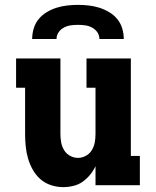

<svg xmlns="http://www.w3.org/2000/svg" viewBox="-20 -760 640 788"><path d="M239 8Q214 8 189.5 0Q165 -8 146 -24.5Q127 -41 114.5 -63.5Q102 -86 95 -110Q88 -134 85.5 -159.5Q83 -185 83 -210V-400H46V-520H228V-210Q228 -193 231 -176Q234 -159 243 -144Q252 -129 267.5 -120.5Q283 -112 300 -112Q317 -112 332.5 -120.5Q348 -129 357 -144Q366 -159 369 -176Q372 -193 372 -210V-400H335V-520H517V-120H554V0H372V-78Q363 -59 349.5 -42.5Q336 -26 319 -14Q302 -2 281 3Q260 8 239 8ZM112 -600Q112 -622 118.5 -643.5Q125 -665 139 -682Q153 -699 172.5 -710.5Q192 -722 213 -728.5Q234 -735 256 -737.5Q278 -740 300 -740Q322 -740 344 -737.5Q366 -735 387 -728.5Q408 -722 427.5 -710.5Q447 -699 461 -682Q475 -665 481.5 -643.5Q488 -622 488 -600H388Q388 -615 379.5 -627.5Q371 -640 357.5 -647Q344 -654 329.5 -656Q315 -658 300 -658Q285 -658 270.5 -656Q256 -654 242.5 -647Q229 -640 220.5 -627.5Q212 -615 212 -600Z"/></svg>

Font: Iosevka Etoile Heavy
Style: Regular
Weight: 900
Designer: Belleve Invis
Foundry: Belleve Invis
Version: Version 22.1.2; ttfautohint (v1.8.4)